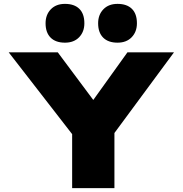

<svg xmlns="http://www.w3.org/2000/svg" viewBox="-20 -970 942 990"><path d="M352 0V-326L367 -259L25 -700H278L530 -362L396 -364L637 -700H877L561 -272L570 -334V0ZM586 -750Q538 -750 512 -776Q486 -802 486 -850Q486 -894 513 -922Q540 -950 586 -950Q634 -950 660 -924.5Q686 -899 686 -850Q686 -806 659 -778Q632 -750 586 -750ZM315 -750Q267 -750 241 -776Q215 -802 215 -850Q215 -894 242 -922Q269 -950 315 -950Q363 -950 389 -924.5Q415 -899 415 -850Q415 -806 388 -778Q361 -750 315 -750Z"/></svg>

Font: Lexend Mega Black
Style: Regular
Weight: 900
Version: Version 1.007